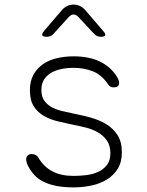

<svg xmlns="http://www.w3.org/2000/svg" viewBox="-20 -805 640 835"><path d="M300 10Q276 10 251 7.5Q226 5 202 -2Q178 -9 157 -21.5Q136 -34 120 -55Q111 -66 102.5 -82.5Q94 -99 94 -112Q94 -122 100 -128.5Q106 -135 118 -135Q126 -135 134 -131.5Q142 -128 147 -119Q171 -79 208.5 -59.5Q246 -40 300 -40Q327 -40 355.5 -43.5Q384 -47 407 -57.5Q430 -68 445 -87.5Q460 -107 460 -138Q460 -173 444.5 -194.5Q429 -216 405.5 -229.5Q382 -243 354 -250Q326 -257 300 -262Q267 -269 233 -277Q199 -285 171.5 -300.5Q144 -316 127 -342.5Q110 -369 110 -413Q110 -452 125.5 -480Q141 -508 167 -526Q193 -544 227.5 -552Q262 -560 300 -560Q368 -560 415 -537Q462 -514 488 -472Q493 -464 495.5 -457.5Q498 -451 498 -445Q498 -434 491.5 -429.5Q485 -425 475 -425Q467 -425 461.5 -427.5Q456 -430 451 -437Q422 -480 383.5 -495Q345 -510 300 -510Q271 -510 245.5 -504.5Q220 -499 201 -487.5Q182 -476 171 -458Q160 -440 160 -414Q160 -384 173.5 -366Q187 -348 207.5 -337.5Q228 -327 253 -321.5Q278 -316 300 -311Q336 -304 373 -294Q410 -284 440.5 -266Q471 -248 490.5 -218.5Q510 -189 510 -142Q510 -100 492 -71Q474 -42 444.5 -24Q415 -6 377 2Q339 10 300 10ZM184 -645Q167 -645 164 -651.5Q161 -658 172 -671L250 -762Q260 -773 272.5 -779Q285 -785 300 -785Q315 -785 327.5 -779Q340 -773 350 -762L429 -670Q440 -658 437.5 -651.5Q435 -645 418 -645Q410 -645 403 -648Q396 -651 390 -657L321 -731Q310 -742 300 -742Q290 -742 279 -731L213 -658Q207 -651 200 -648Q193 -645 184 -645Z"/></svg>

Font: Maple Mono Thin
Style: Regular
Weight: 250
Monospace: yes
Designer: subframe7536
Version: Version 7.000